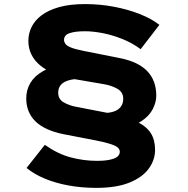

<svg xmlns="http://www.w3.org/2000/svg" viewBox="-20 -736 912 932"><path d="M562.3 -115.6 486.1 -187.5Q514.1 -188.1 534.4 -195.3Q554.8 -202.5 566.5 -218.1Q578.2 -233.7 578.2 -256.3Q578.2 -289.1 549.4 -305.2Q520.6 -321.3 485.8 -327.1L342 -351.8Q288.5 -360.9 246.9 -377.4Q205.2 -393.9 176.3 -417.5Q147.4 -441.1 132.6 -471.2Q117.7 -501.4 117.7 -537.8Q117.7 -572.5 133.1 -604.5Q148.4 -636.4 181.4 -661.5Q214.4 -686.6 266.6 -701.4Q318.9 -716.2 393.2 -716.2Q464.1 -716.2 532.2 -703.4Q600.2 -690.7 657.9 -668Q715.5 -645.3 753.7 -615.4L662.8 -497.3Q620.8 -528.3 572.3 -547.4Q523.8 -566.5 477.3 -575.4Q430.8 -584.3 392.6 -584.3Q344.8 -584.3 317.8 -575.1Q290.8 -565.8 290.8 -541.9Q290.8 -532.9 297.2 -523.5Q303.5 -514.2 323.2 -505.9Q342.8 -497.6 382.6 -489.6L561.6 -454Q651.1 -436.3 694.8 -390.7Q738.6 -345.1 738.6 -271.3Q738.6 -239 720.9 -205.3Q703.3 -171.5 664.5 -146.7Q625.7 -121.9 562.3 -115.6ZM447.6 176Q377.8 176 313.8 164.5Q249.8 152.9 197.5 131.1Q145.2 109.3 108.9 79.3L197.6 -32.9Q260.2 11.2 323.2 28Q386.2 44.8 452.5 44.8Q502.5 44.8 532 34.1Q561.4 23.4 561.4 0.6Q561.4 -11.1 551.9 -19.7Q542.4 -28.2 517 -36.7Q491.7 -45.2 444.4 -54.5L289.5 -84.4Q197.7 -102.7 152.5 -146.5Q107.4 -190.4 107.4 -258.5Q107.4 -299.4 127.3 -333.2Q147.2 -366.9 188.3 -390.3Q229.4 -413.7 292.9 -420.5L370.1 -353.2Q335.7 -353.1 311.7 -345.6Q287.7 -338.2 275.2 -323.7Q262.6 -309.1 262.6 -286.1Q262.6 -254.3 289.1 -239.2Q315.6 -224 346.4 -218.2L509.7 -186.6Q593.3 -169.9 642.1 -146.4Q690.8 -123 711.8 -90Q732.8 -56.9 732.8 -9Q732.8 40.3 702.2 82.4Q671.5 124.6 608.4 150.3Q545.2 176 447.6 176Z"/></svg>

Font: Lexend Zetta
Style: Regular
Weight: 400
Designer: Bonnie Shaver-Troup, Thomas Jockin
Foundry: Lexend
Version: Version 1.007